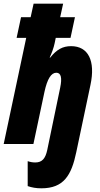

<svg xmlns="http://www.w3.org/2000/svg" viewBox="-33 -780 544 1040"><path d="M191 240C312 240 354 170 380 45L457 -320C485 -451 445 -530 352 -530C307 -530 274 -512 239 -468H236C247 -492 258 -521 263 -546L269 -575H349L373 -687H293L309 -760H149L133 -687H81L57 -575H109L-13 0H148L208 -283C223 -352 244 -386 272 -386C298 -386 304 -358 293 -305L223 32C213 79 195 100 158 100C145 100 132 98 117 93V228C140 236 163 240 191 240Z"/></svg>

Font: Noto Sans ExtraCondensed Black
Style: Italic
Weight: 900
Width: 2
Italic angle: -12°
Designer: Monotype Design Team
Foundry: Monotype Imaging Inc.
Version: Version 2.013